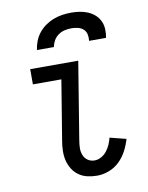

<svg xmlns="http://www.w3.org/2000/svg" viewBox="-84 -801 669 870"><g transform="rotate(-10 250.0 -366.0)"><path d="M293 8Q270 8 248 3Q226 -2 208.5 -14.5Q191 -27 179.5 -45.5Q168 -64 163 -85Q158 -106 158.5 -129.5Q159 -153 163 -175L208 -450H77V-520H298L240 -164Q237 -147 236.5 -129.5Q236 -112 242 -96.5Q248 -81 261.5 -71.5Q275 -62 293 -62Q309 -62 324 -70.5Q339 -79 349.5 -92.5Q360 -106 366.5 -121Q373 -136 377 -152L452 -133Q444 -106 430.5 -80Q417 -54 396 -33.5Q375 -13 347.5 -2.5Q320 8 293 8ZM122 -600Q125 -621 132.5 -640.5Q140 -660 153.5 -677Q167 -694 185 -706.5Q203 -719 223 -726.5Q243 -734 263.5 -737Q284 -740 304 -740Q324 -740 343.5 -737Q363 -734 380.5 -726.5Q398 -719 412 -706.5Q426 -694 434 -677Q442 -660 443 -640Q444 -620 440 -600H362Q364 -615 361 -629.5Q358 -644 347.5 -653.5Q337 -663 322.5 -666.5Q308 -670 293 -670Q277 -670 261.5 -666.5Q246 -663 232.5 -653.5Q219 -644 211 -630Q203 -616 200 -600Z"/></g></svg>

Font: Iosevka Gothic
Style: Italic
Weight: 400
Italic angle: -9°
Monospace: yes
Designer: Belleve Invis
Foundry: Belleve Invis
Version: Version 15.5.1; ttfautohint (v1.8.4)